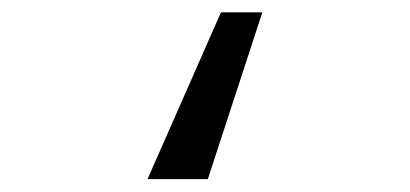

<svg xmlns="http://www.w3.org/2000/svg" viewBox="-20 -150 655 307"><path d="M399.5 -130.3 312.3 136.4H215.9L333.3 -130.3Z"/></svg>

Font: FiraCode Nerd Font
Style: Regular
Weight: 400
Designer: Carrois Corporate, Edenspiekermann AG, Nikita Prokopov
Foundry: Carrois Corporate, Edenspiekermann AG, Nikita Prokopov
Version: Version 6.002;Nerd Fonts 2.1.0